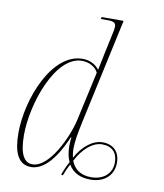

<svg xmlns="http://www.w3.org/2000/svg" viewBox="-86 -831 787 924"><g transform="rotate(10 307.0 -368.5)"><path d="M418 20C484 20 530 -19 530 -82C530 -134 499 -167 446 -167C397 -167 349 -128 317 -69C314 -82 312 -97 312 -114C312 -147 319 -187 332 -248L443 -760H336L333 -750H368C397 -750 407 -743 407 -725C407 -719 405 -710 404 -702L381 -594C376 -572 369 -538 363 -507C344 -531 317 -546 281 -546C132 -546 38 -309 38 -141C38 -53 60 10 125 10C177 10 235 -35 290 -164H293C291 -152 290 -138 290 -123C290 -96 294 -69 305 -45C294 -26 285 -6 275 20L284 23C292 1 301 -18 310 -35C331 2 368 20 418 20ZM130 -4C91 -4 66 -41 66 -136C66 -289 150 -536 280 -536C312 -536 345 -521 359 -492L306 -251C287 -167 213 -4 130 -4ZM419 8C369 8 337 -14 321 -55C352 -116 399 -157 445 -157C493 -157 520 -130 520 -81C520 -28 480 8 419 8Z"/></g></svg>

Font: Noto Serif Display Condensed Thin
Style: Italic
Weight: 100
Width: 3
Italic angle: -12°
Designer: Monotype Design Team
Foundry: Monotype Imaging Inc.
Version: Version 2.009